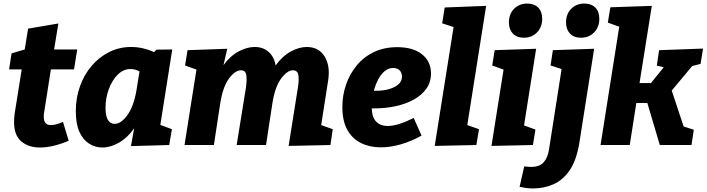

<svg xmlns="http://www.w3.org/2000/svg" viewBox="-20 -815 3971 1079"><path d="M366 -24Q276 14 205 14Q140 14 99.5 -20.5Q59 -55 59 -129Q59 -150 62 -174L102 -425H31L45 -515L119 -537L138 -654L308 -683L284 -537H414L396 -425H266L228 -183Q227 -179 226.5 -172.5Q226 -166 226 -159Q226 -134 236.5 -123Q247 -112 266 -112Q280 -112 297 -116.5Q314 -121 334 -130Z M555 14Q515 14 481 -7.5Q447 -29 426.5 -73.5Q406 -118 406 -190Q406 -265 429.5 -330.5Q453 -396 495.5 -445.5Q538 -495 594.5 -523Q651 -551 717 -551Q749 -551 781 -544Q813 -537 846 -522L859 -536L948 -537L881 -113L946 -89L931 0L716 6L734 -94Q697 -41 649 -13.5Q601 14 555 14ZM624 -119Q661 -119 696.5 -169Q732 -219 747 -308L764 -414Q739 -427 714 -427Q673 -427 641.5 -395.5Q610 -364 591.5 -314Q573 -264 573 -209Q573 -163 586.5 -141Q600 -119 624 -119Z M1602 5 1654 -322Q1661 -363 1657 -391.5Q1653 -420 1626 -420Q1595 -420 1560.5 -374.5Q1526 -329 1511 -236L1475 0H1310L1362 -322Q1368 -363 1364.5 -391.5Q1361 -420 1334 -420Q1302 -420 1267.5 -374.5Q1233 -329 1218 -236L1182 0H1017L1084 -424L1020 -447L1034 -533L1257 -541L1236 -449Q1274 -501 1321 -526Q1368 -551 1411 -551Q1459 -551 1490 -523Q1521 -495 1529 -447Q1567 -500 1614 -525.5Q1661 -551 1704 -551Q1771 -551 1804 -498Q1837 -445 1824 -362L1785 -112L1850 -89L1837 0Z M2120 13Q2058 13 2009 -11Q1960 -35 1932 -85Q1904 -135 1904 -214Q1904 -279 1924.5 -339Q1945 -399 1984.5 -447Q2024 -495 2081.5 -522.5Q2139 -550 2212 -550Q2301 -550 2351.5 -510Q2402 -470 2402 -402Q2402 -353 2376 -316.5Q2350 -280 2305.5 -255.5Q2261 -231 2204.5 -218.5Q2148 -206 2087 -206Q2078 -206 2069 -206Q2071 -154 2095 -130.5Q2119 -107 2158 -107Q2188 -107 2225.5 -119Q2263 -131 2305 -152L2349 -53Q2290 -20 2231.5 -3.5Q2173 13 2120 13ZM2189 -433Q2163 -433 2141.5 -415Q2120 -397 2105 -368Q2090 -339 2081 -305Q2088 -305 2098 -305Q2133 -305 2165.5 -314Q2198 -323 2218.5 -340.5Q2239 -358 2239 -385Q2239 -406 2226 -419.5Q2213 -433 2189 -433Z M2423 5 2529 -663 2465 -684 2479 -773 2712 -782 2606 -112 2672 -89 2657 0Z M2742 5 2810 -424 2746 -447 2760 -533 2993 -541 2925 -110 2989 -87 2975 0ZM2924 -603Q2884 -603 2862 -626.5Q2840 -650 2840 -689Q2840 -736 2869 -765.5Q2898 -795 2943 -795Q2982 -795 3004.5 -772.5Q3027 -750 3027 -709Q3027 -663 2998 -633Q2969 -603 2924 -603Z M2900 235 2926 120Q2936 121 2945.5 122Q2955 123 2964 123Q3012 123 3035 97.5Q3058 72 3065 27L3136 -427L3074 -447L3087 -533L3319 -541L3236 -13Q3220 85 3182 141Q3144 197 3090.5 220.5Q3037 244 2976 244Q2954 244 2936.5 241.5Q2919 239 2900 235ZM3245 -603Q3205 -603 3183 -626.5Q3161 -650 3161 -689Q3161 -736 3190 -765.5Q3219 -795 3264 -795Q3303 -795 3325.5 -772.5Q3348 -750 3348 -709Q3348 -663 3319 -633Q3290 -603 3245 -603Z M3355 0 3460 -665 3396 -688 3410 -774 3643 -782 3574 -348H3638L3710 -437L3671 -446L3684 -533L3931 -542L3917 -456L3870 -444L3755 -306L3822 -104L3879 -86L3866 0H3688L3618 -236H3556L3519 0Z"/></svg>

Font: Bitter ExtraBold
Style: Italic
Weight: 800
Italic angle: -9°
Designer: Sol Matas, and Bitter project Authors
Foundry: Sol Matas
Version: Version 2.001